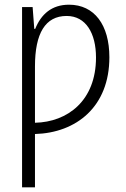

<svg xmlns="http://www.w3.org/2000/svg" viewBox="-20 -562 535 818"><path d="M274 -542C200 -542 155 -501 130 -439H126L119 -532H74V236H129V9C305 4 446 -107 446 -318C446 -456 382 -542 274 -542ZM264 -494C346 -494 389 -420 389 -317C389 -133 268 -42 129 -39V-279C129 -420 173 -494 264 -494Z"/></svg>

Font: Noto Sans Display SemiCondensed Light
Style: Regular
Weight: 300
Width: 4
Designer: Monotype Design Team
Foundry: Monotype Imaging Inc.
Version: Version 1.900